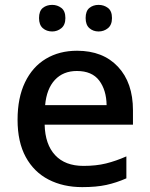

<svg xmlns="http://www.w3.org/2000/svg" viewBox="-20 -757 613 787"><path d="M296 -549Q402 -549 463.5 -483.5Q525 -418 525 -305V-246H163Q165 -165 206 -121Q247 -77 322 -77Q374 -77 414.5 -87Q455 -97 498 -116V-26Q457 -8 416 1Q375 10 317 10Q239 10 179 -21Q119 -52 85.5 -113.5Q52 -175 52 -266Q52 -356 82.5 -419.5Q113 -483 168 -516Q223 -549 296 -549ZM295 -466Q239 -466 205 -429.5Q171 -393 165 -326H417Q416 -388 386.5 -427Q357 -466 295 -466ZM140 -683Q140 -712 155.5 -724.5Q171 -737 194 -737Q215 -737 231.5 -724.5Q248 -712 248 -683Q248 -655 231.5 -641.5Q215 -628 194 -628Q171 -628 155.5 -641.5Q140 -655 140 -683ZM331 -683Q331 -712 346.5 -724.5Q362 -737 384 -737Q406 -737 422.5 -724.5Q439 -712 439 -683Q439 -655 422.5 -641.5Q406 -628 384 -628Q362 -628 346.5 -641.5Q331 -655 331 -683Z"/></svg>

Font: Noto Sans Sora Sompeng Medium
Style: Regular
Weight: 500
Designer: Monotype Design Team. David Williams.
Foundry: Monotype Imaging Inc.
Version: Version 2.101; ttfautohint (v1.8.4.7-5d5b)